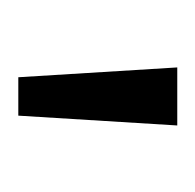

<svg xmlns="http://www.w3.org/2000/svg" viewBox="-22 -740 218 215"><g transform="rotate(90 87.5 -632.0)"><path d="M55 -721H120L109 -543H66Z"/></g></svg>

Font: Pridi ExtraLight
Style: Regular
Weight: 275
Designer: Katatrad Team
Foundry: CadsonDemak
Version: Version 1.001